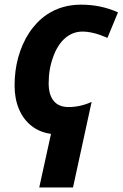

<svg xmlns="http://www.w3.org/2000/svg" viewBox="-20 -576 534 836"><path d="M202.1 6.8Q153.8 0.5 117.9 -27.3Q82 -55.2 62.7 -100.6Q43.5 -146 43.5 -203.6Q43.5 -268.1 59.1 -325.2Q75.7 -385.7 107.4 -433.8Q139.2 -481.9 183.6 -512.2Q248 -555.7 333 -555.7Q420.4 -555.7 493.7 -522L447.8 -411.1Q385.7 -438.5 338.9 -438.5Q297.4 -438.5 264.2 -410.4Q231 -382.3 211.9 -329.1Q191.9 -276.4 191.9 -213.4Q191.9 -163.1 213.9 -136.5Q235.8 -109.9 278.3 -109.9Q329.6 -109.9 378.9 -132.3L297.9 240.2H150.9Z"/></svg>

Font: Viking Open Sans
Style: Bold Italic
Weight: 700
Italic angle: -12°
Foundry: Ascender Corporation
Version: Version 2.000